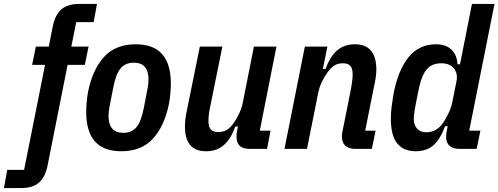

<svg xmlns="http://www.w3.org/2000/svg" viewBox="-95 -760 2544 980"><path d="M148 84Q136 144 104 172Q72 200 12 200H-75L-58 107H28L135 -429H69L88 -522H154L174 -624Q186 -684 218 -712Q250 -740 310 -740H400L383 -647H294L269 -522H357L338 -429H250Z M524 12Q345 12 345 -188Q345 -212 347.5 -240Q350 -268 355 -294Q378 -406 436.5 -470Q495 -534 598 -534Q777 -534 777 -334Q777 -310 774.5 -282Q772 -254 767 -228Q744 -116 685.5 -52Q627 12 524 12ZM534 -82Q578 -82 602 -111.5Q626 -141 639 -209L658 -307Q663 -332 663 -354Q663 -440 588 -440Q544 -440 520 -410.5Q496 -381 483 -313L464 -215Q459 -190 459 -168Q459 -82 534 -82Z M1040 -522 977 -211Q969 -174 969 -142Q969 -112 981 -99Q993 -86 1019 -86Q1045 -86 1063 -97Q1081 -108 1097 -131Q1113 -154 1125.5 -180Q1138 -206 1144 -235L1201 -522H1316L1231 -93H1286L1268 0H1181Q1145 0 1128.5 -15.5Q1112 -31 1112 -65Q1112 -72 1113 -79.5Q1114 -87 1116 -95L1119 -114H1106Q1084 -52 1048 -20Q1012 12 957 12Q901 12 875 -20.5Q849 -53 849 -114Q849 -135 852 -157.5Q855 -180 859 -197L925 -522Z M1357 0 1461 -522H1576L1553 -408H1567Q1589 -471 1625.5 -502.5Q1662 -534 1717 -534Q1826 -534 1826 -403Q1826 -386 1822.5 -363Q1819 -340 1815 -323L1769 -93H1822L1803 0H1720Q1650 0 1650 -65Q1650 -72 1651 -79.5Q1652 -87 1654 -94L1697 -309Q1700 -326 1702.5 -346Q1705 -366 1705 -380Q1705 -411 1693 -424Q1681 -437 1655 -437Q1629 -437 1611.5 -425.5Q1594 -414 1577 -391Q1560 -368 1547.5 -341.5Q1535 -315 1529 -285L1472 0Z M2252 0Q2182 0 2182 -63Q2182 -76 2186 -95L2190 -116H2177Q2151 -47 2116 -17.5Q2081 12 2027 12Q1965 12 1932.5 -28Q1900 -68 1900 -154Q1900 -184 1904 -216Q1908 -248 1913 -277Q1936 -401 1990 -467.5Q2044 -534 2130 -534Q2181 -534 2209.5 -506.5Q2238 -479 2240 -432H2253L2314 -740H2429L2300 -93H2357L2338 0ZM2082 -85Q2135 -85 2168 -135Q2184 -159 2196.5 -186.5Q2209 -214 2214 -240L2235 -345Q2243 -385 2221.5 -411Q2200 -437 2158 -437Q2109 -437 2083 -406Q2057 -375 2044 -312L2027 -229Q2023 -209 2020 -188Q2017 -167 2017 -155Q2017 -122 2033.5 -103.5Q2050 -85 2082 -85Z"/></svg>

Font: IBM Plex Sans Condensed SemiBold
Style: Italic
Weight: 600
Width: 3
Italic angle: -11°
Designer: Mike Abbink, Paul van der Laan, Pieter van Rosmalen
Foundry: Bold Monday
Version: Version 1.3